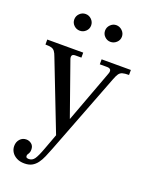

<svg xmlns="http://www.w3.org/2000/svg" viewBox="-172 -754 816 1049"><g transform="rotate(20 236.5 -230.0)"><path d="M103 211Q77 211 58 201Q39 191 29 175Q19 159 19 140Q19 116 33.5 100Q48 84 70 84Q87 84 100.5 95Q114 106 114 127Q114 138 111 145Q108 152 104.5 156.5Q101 161 101 168Q101 175 106 177.5Q111 180 118 180Q138 180 150.5 162.5Q163 145 181 96L367 -405Q374 -422 369 -430.5Q364 -439 348 -439H306V-468H476V-439Q451 -439 438 -435Q425 -431 417.5 -420Q410 -409 402 -388L221 82Q210 110 200 133.5Q190 157 177 174.5Q164 192 146.5 201.5Q129 211 103 211ZM225 35 59 -392Q52 -412 44.5 -422Q37 -432 25 -435.5Q13 -439 -10 -439V-468H199V-439H165Q148 -439 144.5 -430Q141 -421 147 -406L254 -103H271ZM318 -574Q299 -574 284.5 -588Q270 -602 270 -622Q270 -642 284.5 -656.5Q299 -671 318 -671Q338 -671 353 -656.5Q368 -642 368 -622Q368 -602 353 -588Q338 -574 318 -574ZM140 -574Q120 -574 105.5 -588Q91 -602 91 -622Q91 -642 105.5 -656.5Q120 -671 140 -671Q160 -671 174.5 -656.5Q189 -642 189 -622Q189 -602 174.5 -588Q160 -574 140 -574Z"/></g></svg>

Font: Frank Ruhl Libre
Style: Regular
Weight: 400
Designer: Yanek Iontef
Foundry: Fontef
Version: Version 6.004